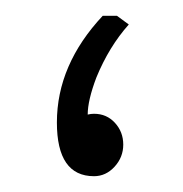

<svg xmlns="http://www.w3.org/2000/svg" viewBox="-20 -218 232 243"><path d="M128 -198 143 -187Q118 -159 102 -120Q91 -91 91 -73Q95 -74 99 -74Q115 -74 125.5 -62.5Q136 -51 136 -35Q136 -19 125 -7Q114 5 99 5Q52 5 52 -63Q52 -136 110 -198Z"/></svg>

Font: Almarai Light
Style: Regular
Weight: 300
Designer: Boutros International 2019
Foundry: Created by Boutros International 2019
Version: Version 1.10